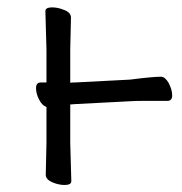

<svg xmlns="http://www.w3.org/2000/svg" viewBox="-20 -505 504 533"><path d="M342 -224 188 -216 175 -215V-108L178 -2Q178 8 161 8.5Q144 9 125 1Q107 -7 107 -20L109 -108V-208Q97 -212 88.5 -228.5Q80 -245 80 -260.5Q80 -276 93 -276H109V-367L106 -474Q106 -484 123 -484.5Q140 -485 159 -477Q177 -470 177 -456L175 -367V-275Q178 -276 182 -276H187L341 -284Q403 -292 427 -292Q438 -292 448 -275Q458 -256 458 -240.5Q458 -225 445 -225H383Q356 -225 342 -224Z"/></svg>

Font: LXGW Bright GB
Style: Regular
Weight: 400
Designer: Christian Thalmann (Catharsis Fonts)
Foundry: LXGW / Christian Thalmann (Catharsis Fonts) / Fontworks Inc.
Version: Version 5.510